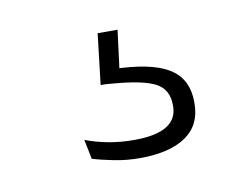

<svg xmlns="http://www.w3.org/2000/svg" viewBox="-38 -49 350 285"><g transform="rotate(-10 137.0 93.0)"><path d="M123.5 -3.5H153.5L144.5 67L125.5 52.5Q130 52.5 137.5 52.8Q145 53 151 53.5Q201 56.5 224 72.8Q247 89 247 122V124Q247 156.5 222.8 173.2Q198.5 190 153 190Q133 190 114.2 186.2Q95.5 182.5 82.5 178.5L76.5 149Q92 155 110.5 158.5Q129 162 149.5 162Q182.5 162 198.8 152Q215 142 215 122.5V121Q215 97 196.2 87.2Q177.5 77.5 132.5 74Q128 73.5 123.5 73.2Q119 73 114.5 73Z"/></g></svg>

Font: Anek Devanagari ExtraLight
Style: Regular
Weight: 250
Designer: Kailash Malviya (Devanagari) & Yesha Goshar (Latin)
Foundry: Ek Type
Version: Version 1.003